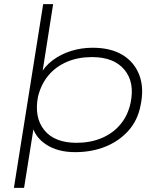

<svg xmlns="http://www.w3.org/2000/svg" viewBox="-20 -725 774 925"><path d="M47 180 188 -705H236L182 -362H172Q194 -405 233.5 -434.5Q273 -464 322.5 -479.5Q372 -495 426 -495Q514 -495 571 -460Q628 -425 651.5 -362.5Q675 -300 657 -216Q643 -144 597.5 -94Q552 -44 486.5 -18Q421 8 342 8Q259 8 203.5 -28Q148 -64 135 -121H144L96 180ZM349 -37Q415 -37 469 -59.5Q523 -82 559.5 -125Q596 -168 609 -229Q630 -328 579.5 -389Q529 -450 423 -450Q357 -450 303.5 -427.5Q250 -405 214 -362.5Q178 -320 163 -259Q144 -159 193.5 -98Q243 -37 349 -37Z"/></svg>

Font: Nunito Sans 10pt Expanded ExtraLight
Style: Italic
Weight: 250
Width: 7
Italic angle: -9°
Designer: Vernon Adams
Foundry: Vernon Adams
Version: Version 3.101;gftools[0.9.27]